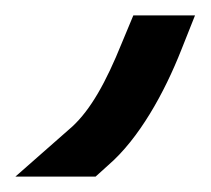

<svg xmlns="http://www.w3.org/2000/svg" viewBox="-78 -121 273 249"><path d="M79.9 -65 94.9 -101H174.9L157.4 -57C135 0 102 59 62.6 93L46 108H-58L15.9 43C39.6 21 59.3 -14 79.9 -65Z"/></svg>

Font: Nordica Plus
Style: NordicaClassicLightObl
Weight: 300
Version: Version 1.01